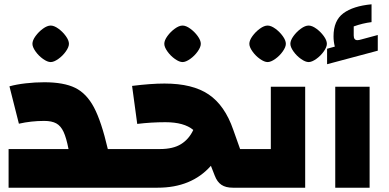

<svg xmlns="http://www.w3.org/2000/svg" viewBox="-20 -874 1811 894"><path d="M20 0ZM561 -180V0H20V-180H299Q289 -232 276 -260Q263 -288 242 -299.5Q221 -311 186 -311Q125 -311 68 -298L24 -472Q56 -481 99.5 -486Q143 -491 186 -491Q277 -491 330 -465Q383 -439 417.5 -374Q452 -309 482 -180ZM131 -670Q131 -686 145.5 -706Q160 -726 180 -740.5Q200 -755 216 -755Q232 -755 252 -740.5Q272 -726 286.5 -706Q301 -686 301 -670Q301 -655 286.5 -634.5Q272 -614 251.5 -599.5Q231 -585 216 -585Q201 -585 180.5 -599.5Q160 -614 145.5 -634.5Q131 -655 131 -670Z M541 0ZM1183 -180V0H1064Q1031 0 1011 -13.5Q991 -27 980 -56L962 -102Q872 0 714 0H521V-180H725Q786 -180 823 -203Q860 -226 880 -269Q837 -305 750 -305Q684 -305 619 -297L595 -474Q683 -485 746 -485Q877 -485 952 -434Q1027 -383 1066 -270L1098 -180ZM745 -670Q745 -686 759.5 -706Q774 -726 794 -740.5Q814 -755 830 -755Q846 -755 866 -740.5Q886 -726 900.5 -706Q915 -686 915 -670Q915 -655 900.5 -634.5Q886 -614 865.5 -599.5Q845 -585 830 -585Q815 -585 794.5 -599.5Q774 -614 759.5 -634.5Q745 -655 745 -670Z M1111 0ZM1091 -180H1241V-470H1401V0H1091ZM1141 -670Q1141 -686 1155.5 -706Q1170 -726 1190 -740.5Q1210 -755 1226 -755Q1242 -755 1262 -740.5Q1282 -726 1296.5 -706Q1311 -686 1311 -670Q1311 -655 1296.5 -634.5Q1282 -614 1261.5 -599.5Q1241 -585 1226 -585Q1211 -585 1190.5 -599.5Q1170 -614 1155.5 -634.5Q1141 -655 1141 -670ZM1332 -670Q1332 -686 1346.5 -706Q1361 -726 1381 -740.5Q1401 -755 1417 -755Q1433 -755 1453 -740.5Q1473 -726 1487.5 -706Q1502 -686 1502 -670Q1502 -655 1487.5 -634.5Q1473 -614 1452.5 -599.5Q1432 -585 1417 -585Q1402 -585 1381.5 -599.5Q1361 -614 1346.5 -634.5Q1332 -655 1332 -670Z M1503 0ZM1541 -470H1701V0H1541ZM1739 -711V-638L1503 -575V-647L1539 -657Q1533 -680 1533 -705Q1533 -778 1578.5 -812Q1624 -846 1710 -854V-771Q1669 -766 1627 -751V-709Q1627 -687 1644 -687Q1651 -687 1661 -690Z"/></svg>

Font: Changa Black
Style: Regular
Weight: 900
Designer: Eduardo Rodriguez Tunni
Foundry: Eduardo Rodriguez Tunni
Version: Version 2.001; ttfautohint (v1.5.10-5e6f)